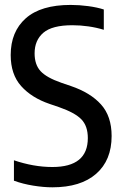

<svg xmlns="http://www.w3.org/2000/svg" viewBox="-20 -770 509 799"><path d="M198 9.5Q161.5 9.5 118.2 2.5Q75 -4.5 38 -18V-103Q77.5 -89.5 118 -82.2Q158.5 -75 198 -75Q345.5 -75 345.5 -195.5Q345.5 -245.5 318.8 -273.2Q292 -301 226 -324L186.5 -337.5Q111.5 -363 68 -411.8Q24.5 -460.5 24.5 -541Q24.5 -638 87.2 -693.8Q150 -749.5 274 -749.5Q310 -749.5 347.2 -744.5Q384.5 -739.5 412 -730.5V-646Q381 -655.5 347.8 -660.2Q314.5 -665 281 -665Q197 -665 160.5 -633.8Q124 -602.5 124 -548Q124 -501 148.8 -474Q173.5 -447 235.5 -425.5L275 -412Q356 -384.5 400.2 -335.5Q444.5 -286.5 444.5 -204Q444.5 -103 380.2 -46.8Q316 9.5 198 9.5Z"/></svg>

Font: Encode Sans Cnd Md
Style: Regular
Weight: 500
Width: 3
Designer: Multiple Designers
Foundry: Impallari Type
Version: Version 3.002; ttfautohint (v1.8.3) -l 8 -r 50 -G 200 -x 14 